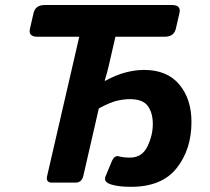

<svg xmlns="http://www.w3.org/2000/svg" viewBox="-20 -720 826 757"><path d="M127.4 -575.2Q90.8 -575.2 98.1 -606.9L112.3 -668.5Q119.6 -700.2 156.2 -700.2H658.2Q694.8 -700.2 687.5 -668.5L673.3 -606.9Q666 -575.2 629.4 -575.2H435.1L408.7 -460.4Q401.4 -428.7 392.6 -401.9H396Q435.5 -423.8 474.1 -434.1Q512.7 -444.3 548.3 -444.3Q638.7 -444.3 686.8 -387Q734.9 -329.6 734.9 -239.3Q734.9 -130.9 676.5 -57.1Q618.2 16.6 496.6 16.6Q448.7 16.6 419.9 7.8Q386.7 -2 396 -24.4L420.4 -83Q431.2 -108.9 449.2 -103.5Q466.3 -98.6 492.2 -98.6Q540 -98.6 561.3 -142.6Q582.5 -186.5 582.5 -230.5Q582.5 -275.4 562.7 -302.2Q543 -329.1 491.7 -329.1Q468.8 -329.1 441.2 -322.8Q413.6 -316.4 369.6 -292.5L308.6 -26.9Q302.2 0 277.8 0H184.1Q159.7 0 166 -26.9L292.5 -575.2Z"/></svg>

Font: Istok
Style: Bold Italic
Weight: 700
Italic angle: -13°
Designer: Andrey V. Panov
Foundry: Andrey V. Panov
Version: Version 1.0.3